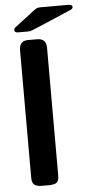

<svg xmlns="http://www.w3.org/2000/svg" viewBox="-59 -913 456 947"><g transform="rotate(-5 168.5 -439.0)"><path d="M40 -775.9Q40 -778.8 41.5 -782.5Q43 -786.1 46.4 -789.1Q49.8 -792 53 -794.4Q56.2 -796.9 60.5 -800Q64.9 -803.2 66.9 -805.2Q86.9 -820.3 113.8 -840.8Q148.9 -868.7 157 -873.3Q165 -877.9 176.8 -877.9H316.9Q336.9 -877.9 336.9 -865.2Q336.9 -862.3 335 -859.6Q333 -856.9 331.1 -855.5Q329.1 -854 326.7 -852.5Q324.2 -851.1 323.2 -851.1Q128.4 -767.1 119.1 -765.1Q114.3 -764.2 106.9 -764.2H57.1Q42 -764.6 40 -775.9ZM60.1 -44.9V-674.8Q60.1 -721.7 102.1 -722.2H147.9Q193.8 -722.2 193.8 -676.8V-48.8Q193.8 -36.6 192.9 -29.8Q191.9 -22.9 188 -15.4Q184.1 -7.8 174.6 -4.4Q165 -1 148.9 0H107.9Q85 0 72.5 -9Q60.1 -18.1 60.1 -44.9Z"/></g></svg>

Font: CMU Sans Serif
Style: Bold
Weight: 700
Version: Version 0.7.0